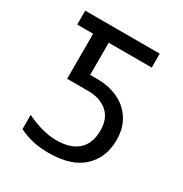

<svg xmlns="http://www.w3.org/2000/svg" viewBox="-168 -843 936 982"><g transform="rotate(30 300.0 -352.0)"><path d="M79 -29V-113Q175 -66 256 -66Q341 -66 384.5 -106Q428 -146 428 -222Q428 -293 385 -329.5Q342 -366 272 -366H148V-632H54V-714H494V-632H240V-442H281Q351 -442 406 -416Q461 -390 492.5 -340Q524 -290 524 -221Q524 -116 455.5 -53Q387 10 255 10Q204 10 163 1Q122 -8 79 -29Z"/></g></svg>

Font: Noto Sans Mono UI
Style: Regular
Weight: 400
Monospace: yes
Designer: Monotype Design team
Foundry: Monotype Imaging Inc.
Version: Version 1.000